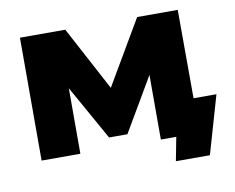

<svg xmlns="http://www.w3.org/2000/svg" viewBox="-73 -636 1020 834"><g transform="rotate(-10 437.5 -219.0)"><path d="M862 -152 788 104H638L658 0H590V-285L451 -48H370L235 -289V0H64V-542H264L415 -259L581 -542H760L761 -152Z"/></g></svg>

Font: CMG Sans ExtraBold
Style: Regular
Weight: 800
Designer: Julieta Ulanovsky
Foundry: Julieta Ulanovsky
Version: Version 7.200